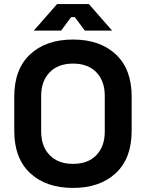

<svg xmlns="http://www.w3.org/2000/svg" viewBox="-20 -908 716 942"><path d="M338 14Q206 14 128 -58.5Q50 -131 50 -266V-434Q50 -569 128 -641.5Q206 -714 338 -714Q470 -714 548 -641.5Q626 -569 626 -434V-266Q626 -131 548 -58.5Q470 14 338 14ZM338 -104Q412 -104 453 -147Q494 -190 494 -262V-438Q494 -510 453 -553Q412 -596 338 -596Q265 -596 223.5 -553Q182 -510 182 -438V-262Q182 -190 223.5 -147Q265 -104 338 -104ZM280 -758H146L260 -888H416L530 -758H396L347 -824H329Z"/></svg>

Font: Space Grotesk Variable Light
Style: Regular
Weight: 300
Designer: Florian Karsten
Foundry: Florian Karsten
Version: Version 2.000